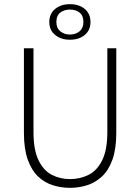

<svg xmlns="http://www.w3.org/2000/svg" viewBox="-20 -891 674 923"><path d="M316 12Q274 12 234 -0.5Q194 -13 163 -42.5Q132 -72 113.5 -123.5Q95 -175 95 -252V-659H141V-257Q141 -170 165.5 -120Q190 -70 230 -50Q270 -30 316 -30Q364 -30 405 -50Q446 -70 471 -120Q496 -170 496 -257V-659H539V-252Q539 -175 520.5 -123.5Q502 -72 470 -42.5Q438 -13 398.5 -0.5Q359 12 316 12ZM316 -700Q273 -700 245 -723Q217 -746 217 -785Q217 -825 245 -848Q273 -871 316 -871Q360 -871 387.5 -848Q415 -825 415 -785Q415 -746 387.5 -723Q360 -700 316 -700ZM316 -725Q344 -725 362.5 -740.5Q381 -756 381 -785Q381 -816 362.5 -830.5Q344 -845 316 -845Q289 -845 270 -830.5Q251 -816 251 -785Q251 -756 270 -740.5Q289 -725 316 -725Z"/></svg>

Font: Source Sans 3 Light
Style: Regular
Weight: 300
Designer: Paul D. Hunt
Foundry: Adobe
Version: Version 3.052;hotconv 1.1.0;makeotfexe 2.6.0